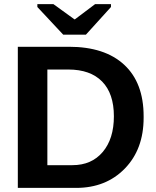

<svg xmlns="http://www.w3.org/2000/svg" viewBox="-20 -916 762 936"><path d="M680.2 -349.1V-341.8Q680.2 -188.5 588.4 -94.2Q496.6 0 351.1 0H345.2H66.9V-688H315.9Q490.7 -688 585.4 -600.3Q680.2 -512.7 680.2 -349.1ZM535.2 -349.1Q535.2 -460 477.8 -518.6Q420.4 -577.1 313 -577.1H210.9V-110.8H333Q426.3 -110.8 480.7 -175Q535.2 -239.3 535.2 -349.1ZM521 -881.8 398.9 -747.1H288.1L162.1 -881.8V-896H240.2L342.8 -821.8H345.2L443.8 -896H521Z"/></svg>

Font: Libra Sans Modern
Style: Bold
Weight: 700
Foundry: Stefan Peev, Context Ltd
Version: Version 1.000